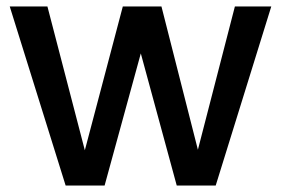

<svg xmlns="http://www.w3.org/2000/svg" viewBox="-20 -571 865 591"><path d="M10 -551H126L260 -36H222L358 -551H477L608 -36H570L703 -551H815L644 0H524L391 -489H436L302 0H182Z"/></svg>

Font: Parkinsans Medium
Style: Regular
Weight: 500
Designer: Red Stone, Indian Type Foundry
Foundry: Indian Type Foundry
Version: Version 1.000